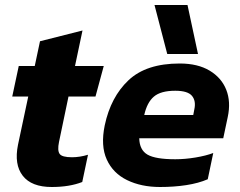

<svg xmlns="http://www.w3.org/2000/svg" viewBox="-20 -738 962 768"><path d="M187 10Q106 10 71 -35Q36 -80 52 -159L93 -352H29L55 -474H119L140 -573L310 -616L280 -474H395L362 -352H254L216 -170Q209 -136 218.5 -122.5Q228 -109 268 -109Q299 -109 332 -119L309 -10Q258 10 187 10Z M649 -522 598 -718H730L772 -522ZM620 10Q545 10 488.5 -17.5Q432 -45 407 -100Q382 -155 399 -237Q423 -350 494 -417Q565 -484 699 -484Q771 -484 818.5 -455.5Q866 -427 885 -379Q904 -331 891 -270L873 -185H537Q538 -138 570 -119.5Q602 -101 681 -101Q720 -101 762 -108Q804 -115 833 -126L811 -21Q774 -5 725 2.5Q676 10 620 10ZM557 -278H753L757 -299Q765 -334 748 -354.5Q731 -375 681 -375Q623 -375 595.5 -351.5Q568 -328 557 -278Z"/></svg>

Font: Kanit SemiBold
Style: Italic
Weight: 600
Italic angle: -12°
Designer: Katatrad Team
Foundry: CadsonDemak
Version: Version 2.000; ttfautohint (v1.8.3)